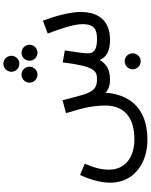

<svg xmlns="http://www.w3.org/2000/svg" viewBox="105 -788 914 1165"><g transform="rotate(-90 562.5 -205.0)"><path d="M759 -545C786 -545 807 -567 807 -593C807 -620 786 -642 759 -642C732 -642 710 -620 710 -593C710 -567 732 -545 759 -545ZM693 -435C719 -435 741 -457 741 -483C741 -510 719 -532 693 -532C665 -532 644 -510 644 -483C644 -457 665 -435 693 -435ZM826 -435C852 -435 874 -457 874 -483C874 -510 852 -532 826 -532C798 -532 777 -510 777 -483C777 -457 798 -435 826 -435ZM297 232C507 232 574 104 583 -22C600 -6 625 5 661 5C720 5 754 -13 782 -57C800 -14 839 5 904 5C999 5 1073 -43 1073 -175C1073 -239 1045 -337 1020 -402L942 -373C971 -297 999 -213 999 -163C999 -82 959 -74 905 -74C834 -74 822 -101 822 -130C822 -164 834 -233 840 -269L767 -282C743 -86 715 -74 665 -74C619 -74 592 -87 570 -160C564 -181 558 -207 537 -283L459 -262C484 -176 505 -115 505 -22C505 58 466 153 300 153C193 153 116 99 116 -2C116 -45 127 -90 152 -148L84 -177C46 -97 37 -32 37 7C37 148 153 232 297 232ZM774 191C801 191 822 169 822 143C822 116 801 94 774 94C747 94 725 116 725 143C725 169 747 191 774 191Z"/></g></svg>

Font: Noto Sans Arabic UI SmCn
Style: Regular
Weight: 400
Width: 4
Designer: Monotype Design Team, Nadine Chahine and Nizar Qandah
Foundry: Monotype Imaging Inc.
Version: Version 2.010